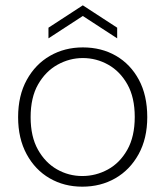

<svg xmlns="http://www.w3.org/2000/svg" viewBox="-20 -689 621 721"><path d="M289 12Q221 12 166.5 -19.5Q112 -51 80 -110Q48 -169 48 -249Q48 -330 80.5 -389Q113 -448 168 -479.5Q223 -511 291 -511Q361 -511 415.5 -479.5Q470 -448 501.5 -389.5Q533 -331 533 -249Q533 -169 500.5 -110Q468 -51 413 -19.5Q358 12 289 12ZM289 -28Q340 -28 385 -52.5Q430 -77 458 -126.5Q486 -176 486 -250Q486 -323 458.5 -372Q431 -421 386.5 -446Q342 -471 291 -471Q241 -471 196 -446Q151 -421 123 -372Q95 -323 95 -249Q95 -176 122.5 -127Q150 -78 194 -53Q238 -28 289 -28ZM162 -545V-585L291 -669L420 -585V-545L291 -629Z"/></svg>

Font: DM Sans 20pt ExtraLight
Style: Regular
Weight: 250
Version: Version 4.004;gftools[0.9.30]